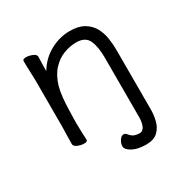

<svg xmlns="http://www.w3.org/2000/svg" viewBox="-150 -616 887 909"><g transform="rotate(-30 294.0 -161.5)"><path d="M430 -293Q430 -352 414 -387.5Q398 -423 348 -423Q314 -423 279.5 -410Q245 -397 217 -367Q189 -337 174 -287Q167 -262 163.5 -228.5Q160 -195 159.5 -162Q159 -129 158 -105V-89Q158 -65 159 -42Q160 -19 161 1Q161 11 142 11Q126 11 108 3.5Q90 -4 90 -17Q90 -25 90.5 -46Q91 -67 91.5 -87.5Q92 -108 92 -115V-364Q92 -374 91 -395Q90 -416 89.5 -438Q89 -460 89 -471Q89 -481 108 -481Q124 -481 142 -473.5Q160 -466 160 -453Q160 -453 159.5 -439Q159 -425 158.5 -407Q158 -389 158 -376Q190 -429 241.5 -457Q293 -485 348 -485Q396 -485 425.5 -467.5Q455 -450 470.5 -422Q486 -394 491 -361Q496 -328 496 -297V30Q496 58 488.5 89Q481 120 459 141Q437 162 395 162Q349 162 320.5 146.5Q292 131 292 112Q292 98 302 82Q312 66 325 66Q334 66 341 75Q355 92 368.5 96Q382 100 395 100Q412 100 421 81Q430 62 430 31Z"/></g></svg>

Font: Moon Stars Kai T
Style: Regular
Weight: 400
Designer: GuiWonder
Version: Version 1.101